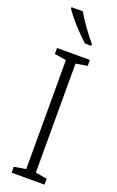

<svg xmlns="http://www.w3.org/2000/svg" viewBox="-179 -990 628 1033"><g transform="rotate(20 134.5 -473.5)"><path d="M103 -947H38V-939C67 -894 131 -825 173 -788H209V-798C174 -839 130 -898 103 -947ZM228 0V-34L162 -45V-669L228 -680V-714H40V-680L107 -669V-45L40 -34V0Z"/></g></svg>

Font: Noto Sans Kannada Condensed Light
Style: Regular
Weight: 300
Width: 3
Designer: Jelle Bosma - Monotype Design Team
Foundry: Monotype Imaging Inc.
Version: Version 2.005